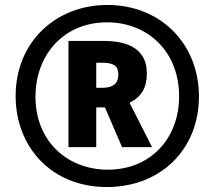

<svg xmlns="http://www.w3.org/2000/svg" viewBox="-20 -744 865 774"><path d="M411 10C627 10 782 -141 782 -355C782 -568 627 -724 413 -724C204 -724 43 -574 43 -357C43 -152 187 10 411 10ZM415 -60C250 -60 123 -176 123 -354C123 -524 238 -654 411 -654C577 -654 702 -535 702 -356C702 -185 586 -60 415 -60ZM256 -151H368V-311H403L472 -151H593L502 -330C551 -353 572 -392 572 -448C572 -535 513 -579 398 -579H256ZM391 -390H368V-491H392C439 -491 457 -478 457 -444C457 -404 432 -390 391 -390Z"/></svg>

Font: Noto Sans Myanmar ExtraCondensed ExtraBold
Style: Regular
Weight: 800
Width: 2
Designer: Monotype Design Team
Foundry: Monotype Imaging Inc.
Version: Version 2.107